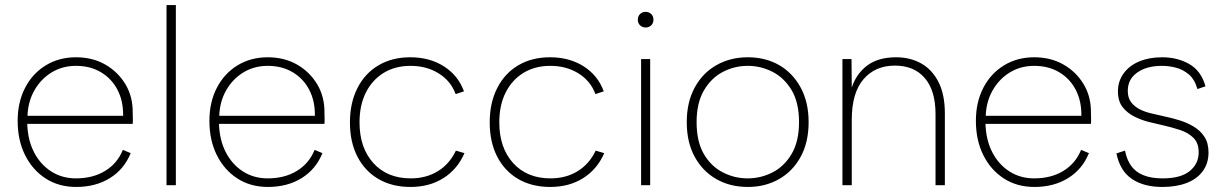

<svg xmlns="http://www.w3.org/2000/svg" viewBox="-20 -734 4860 761"><path d="M282 7Q213 7 161 -26.5Q109 -60 79.5 -119Q50 -178 50 -255Q50 -329 79.5 -386Q109 -443 161.5 -475Q214 -507 281 -507Q347 -507 397.5 -478Q448 -449 477.5 -399.5Q507 -350 506 -286Q506 -278 506.5 -266.5Q507 -255 506 -243H88Q90 -179 115 -130.5Q140 -82 183 -54.5Q226 -27 281 -27Q348 -27 396.5 -56.5Q445 -86 467 -140L498 -127Q472 -63 415.5 -28Q359 7 282 7ZM468 -275Q469 -333 446 -377.5Q423 -422 380.5 -447.5Q338 -473 281 -473Q228 -473 185.5 -447.5Q143 -422 117 -377Q91 -332 89 -275Z M640 -714H677V0H640Z M1042 7Q973 7 921 -26.5Q869 -60 839.5 -119Q810 -178 810 -255Q810 -329 839.5 -386Q869 -443 921.5 -475Q974 -507 1041 -507Q1107 -507 1157.5 -478Q1208 -449 1237.5 -399.5Q1267 -350 1266 -286Q1266 -278 1266.5 -266.5Q1267 -255 1266 -243H848Q850 -179 875 -130.5Q900 -82 943 -54.5Q986 -27 1041 -27Q1108 -27 1156.5 -56.5Q1205 -86 1227 -140L1258 -127Q1232 -63 1175.5 -28Q1119 7 1042 7ZM1228 -275Q1229 -333 1206 -377.5Q1183 -422 1140.5 -447.5Q1098 -473 1041 -473Q988 -473 945.5 -447.5Q903 -422 877 -377Q851 -332 849 -275Z M1607 7Q1534 7 1480 -24.5Q1426 -56 1396.5 -113.5Q1367 -171 1367 -249Q1367 -326 1396.5 -384.5Q1426 -443 1480 -475Q1534 -507 1606 -507Q1683 -507 1739.5 -471Q1796 -435 1819 -372L1786 -361Q1767 -413 1719 -443Q1671 -473 1607 -473Q1546 -473 1500.5 -445Q1455 -417 1430 -367Q1405 -317 1405 -249Q1405 -148 1460 -87.5Q1515 -27 1608 -27Q1669 -27 1715.5 -55.5Q1762 -84 1787 -137L1821 -127Q1793 -63 1737.5 -28Q1682 7 1607 7Z M2161 7Q2088 7 2034 -24.5Q1980 -56 1950.5 -113.5Q1921 -171 1921 -249Q1921 -326 1950.5 -384.5Q1980 -443 2034 -475Q2088 -507 2160 -507Q2237 -507 2293.5 -471Q2350 -435 2373 -372L2340 -361Q2321 -413 2273 -443Q2225 -473 2161 -473Q2100 -473 2054.5 -445Q2009 -417 1984 -367Q1959 -317 1959 -249Q1959 -148 2014 -87.5Q2069 -27 2162 -27Q2223 -27 2269.5 -55.5Q2316 -84 2341 -137L2375 -127Q2347 -63 2291.5 -28Q2236 7 2161 7Z M2521 -500H2557V0H2521ZM2539 -625Q2526 -625 2517 -633.5Q2508 -642 2508 -656Q2508 -670 2517 -678.5Q2526 -687 2539 -687Q2552 -687 2561 -678.5Q2570 -670 2570 -656Q2570 -642 2561 -633.5Q2552 -625 2539 -625Z M2944 7Q2874 7 2819.5 -24Q2765 -55 2733.5 -112.5Q2702 -170 2702 -250Q2702 -329 2733.5 -387Q2765 -445 2820 -476Q2875 -507 2944 -507Q3014 -507 3068 -476Q3122 -445 3153.5 -387Q3185 -329 3185 -250Q3185 -170 3153.5 -112.5Q3122 -55 3067.5 -24Q3013 7 2944 7ZM2943 -27Q2996 -27 3042.5 -51Q3089 -75 3118 -124.5Q3147 -174 3147 -250Q3147 -327 3118 -376Q3089 -425 3042.5 -449Q2996 -473 2944 -473Q2891 -473 2845 -449Q2799 -425 2770 -375.5Q2741 -326 2741 -250Q2741 -173 2769.5 -124Q2798 -75 2844.5 -51Q2891 -27 2943 -27Z M3319 -500H3355L3356 -387Q3374 -442 3417.5 -474.5Q3461 -507 3532 -507Q3587 -507 3630.5 -483Q3674 -459 3699.5 -409.5Q3725 -360 3725 -284V0H3688V-282Q3688 -375 3645.5 -424.5Q3603 -474 3527 -474Q3449 -474 3402.5 -420Q3356 -366 3356 -259V0H3319Z M4080 7Q4011 7 3959 -26.5Q3907 -60 3877.5 -119Q3848 -178 3848 -255Q3848 -329 3877.5 -386Q3907 -443 3959.5 -475Q4012 -507 4079 -507Q4145 -507 4195.5 -478Q4246 -449 4275.5 -399.5Q4305 -350 4304 -286Q4304 -278 4304.5 -266.5Q4305 -255 4304 -243H3886Q3888 -179 3913 -130.5Q3938 -82 3981 -54.5Q4024 -27 4079 -27Q4146 -27 4194.5 -56.5Q4243 -86 4265 -140L4296 -127Q4270 -63 4213.5 -28Q4157 7 4080 7ZM4266 -275Q4267 -333 4244 -377.5Q4221 -422 4178.5 -447.5Q4136 -473 4079 -473Q4026 -473 3983.5 -447.5Q3941 -422 3915 -377Q3889 -332 3887 -275Z M4439 -137Q4446 -101 4463.5 -76.5Q4481 -52 4512 -39.5Q4543 -27 4588 -27Q4660 -27 4695.5 -56Q4731 -85 4731 -130Q4731 -167 4710.5 -187.5Q4690 -208 4656.5 -219Q4623 -230 4587 -238Q4564 -243 4534 -250.5Q4504 -258 4476 -272Q4448 -286 4429.5 -309.5Q4411 -333 4411 -372Q4411 -412 4433.5 -443Q4456 -474 4495.5 -490.5Q4535 -507 4586 -507Q4647 -507 4694 -480Q4741 -453 4758 -392L4726 -381Q4715 -420 4691.5 -439.5Q4668 -459 4640 -466Q4612 -473 4586 -473Q4525 -473 4487.5 -446.5Q4450 -420 4450 -374Q4450 -346 4463.5 -328.5Q4477 -311 4498 -300.5Q4519 -290 4545.5 -284Q4572 -278 4598 -272Q4627 -266 4657 -256.5Q4687 -247 4712.5 -231.5Q4738 -216 4754 -191.5Q4770 -167 4770 -129Q4770 -87 4747.5 -56Q4725 -25 4684 -9Q4643 7 4587 7Q4513 7 4466 -25Q4419 -57 4405 -126Z"/></svg>

Font: Albert Sans ExtraLight
Style: Regular
Weight: 250
Designer: Andreas Rasmussen
Foundry: a.Foundry
Version: Version 1.025